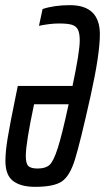

<svg xmlns="http://www.w3.org/2000/svg" viewBox="-20 -716 407 744"><path d="M1 -92Q1 -129 10 -183Q19 -237 41 -344L49 -383H261Q289 -515 289 -559Q289 -587 282 -601Q275 -615 258.5 -620Q242 -625 209 -625Q174 -625 131 -616L145 -681Q190 -696 251 -696Q367 -696 367 -583Q367 -506 331 -344Q290 -160 270 -96.5Q250 -33 219 -12.5Q188 8 116 8Q61 8 31 -14.5Q1 -37 1 -92ZM246 -312H112Q80 -161 80 -112Q80 -81 90.5 -72Q101 -63 126 -63Q156 -63 171.5 -76.5Q187 -90 203.5 -141Q220 -192 246 -312Z"/></svg>

Font: Saira Ultra Condensed Medium
Style: Italic
Weight: 500
Width: 1
Italic angle: -12°
Designer: Hector Gatti with collaboration of the Omnibus-Type team
Foundry: Omnibus-Type
Version: Version 1.001; ttfautohint (v1.8)